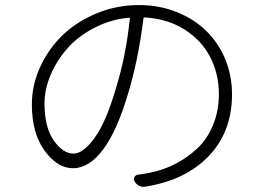

<svg xmlns="http://www.w3.org/2000/svg" viewBox="-20 -722 1040 756"><path d="M435.5 -371.1Q475.6 -499 491.2 -648.4Q492.2 -650.4 490.7 -651.4Q489.3 -652.3 487.3 -652.3Q415 -645.5 351.1 -612.3Q287.1 -579.1 245.1 -531.2Q203.1 -483.4 179.2 -426.8Q155.3 -370.1 155.3 -315.4Q155.3 -219.7 191.9 -168.5Q228.5 -117.2 269.5 -117.2Q307.6 -117.2 352.5 -179.2Q397.5 -241.2 435.5 -371.1ZM553.7 12.7Q548.8 13.7 544.9 13.7Q523.4 13.7 509.8 -7.8Q504.9 -15.6 509.3 -24.4Q513.7 -33.2 523.4 -34.2Q554.7 -38.1 575.2 -43Q626 -53.7 671.4 -77.1Q716.8 -100.6 756.3 -137.2Q795.9 -173.8 818.8 -229.5Q841.8 -285.2 841.8 -351.6Q841.8 -430.7 808.1 -496.6Q774.4 -562.5 707 -605.5Q639.6 -648.4 549.8 -653.3Q544.9 -654.3 544.9 -649.4Q524.4 -487.3 486.3 -360.4Q442.4 -209 386.7 -134.3Q331.1 -59.6 267.6 -59.6Q206.1 -59.6 155.8 -128.4Q105.5 -197.3 105.5 -310.5Q105.5 -387.7 138.7 -459.5Q171.9 -531.2 227.5 -584.5Q283.2 -637.7 361.8 -669.9Q440.4 -702.1 526.4 -702.1Q608.4 -702.1 677.7 -673.8Q747.1 -645.5 794.4 -598.1Q841.8 -550.8 867.7 -486.8Q893.6 -422.9 893.6 -350.6Q893.6 -204.1 802.7 -108.4Q711.9 -12.7 553.7 12.7Z"/></svg>

Font: Gen Jyuu Gothic L Monospace Light
Style: Regular
Weight: 300
Designer: [Source Han Sans]
Ryoko NISHIZUKA  (kana & ideographs); Paul D. Hunt (Latin, Greek & Cyrillic); Wenlong ZHANG  (bopomofo
Version: Version 1.002.20150607